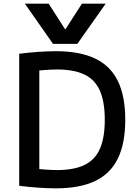

<svg xmlns="http://www.w3.org/2000/svg" viewBox="-20 -1020 748 1050"><path d="M116 -1000H246L336 -860H338L428 -1000H558L403 -780H270ZM285 10Q245 10 192 6.5Q139 3 85 -4V-726Q139 -733 192 -736.5Q245 -740 285 -740Q416 -740 500 -700Q584 -660 624.5 -577Q665 -494 665 -365Q665 -236 624.5 -153Q584 -70 500 -30Q416 10 285 10ZM292 -90Q385 -90 442.5 -118Q500 -146 526.5 -206.5Q553 -267 553 -365Q553 -463 526.5 -523.5Q500 -584 442.5 -612Q385 -640 292 -640Q261 -640 222.5 -637Q184 -634 142 -629L195 -688V-42L142 -101Q184 -96 222.5 -93Q261 -90 292 -90Z"/></svg>

Font: M PLUS 2 Medium
Style: Regular
Weight: 500
Designer: Coji Morishita
Foundry: UNDERFOREST DESIGN
Version: Version 1.001